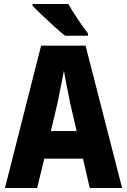

<svg xmlns="http://www.w3.org/2000/svg" viewBox="-20 -947 640 967"><path d="M423 -767V-779Q404 -802 372 -850Q340 -898 324 -927H144V-918Q160 -901 191 -871.5Q222 -842 254.5 -812.5Q287 -783 308 -767ZM269 -425Q276 -460 286 -509Q296 -558 302 -591Q307 -559 317 -509.5Q327 -460 334 -425L366 -287H236ZM432 0H595L411 -717H187L5 0H167L203 -148H398Z"/></svg>

Font: Noto Sans Mono UI ExtraBold
Style: Regular
Weight: 800
Designer: Monotype Design team
Foundry: Monotype Imaging Inc.
Version: 1.000